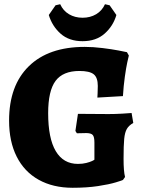

<svg xmlns="http://www.w3.org/2000/svg" viewBox="-20 -878 688 909"><path d="M23 -307Q23 -473 116.5 -564.5Q210 -656 381 -656Q421 -656 465.5 -650.5Q510 -645 541 -639Q572 -633 581 -631L590 -615Q588 -608 582.5 -582.5Q577 -557 571 -514.5Q565 -472 562 -423L441 -416Q441 -420 442 -434.5Q443 -449 443 -471Q443 -511 423.5 -526.5Q404 -542 356 -542Q278 -542 243 -495Q208 -448 208 -342Q208 -223 244 -162.5Q280 -102 349 -102Q371 -102 388.5 -106.5Q406 -111 415.5 -115.5Q425 -120 427 -122V-203Q427 -230 419 -239Q411 -248 388 -248L344 -247L337 -258L349 -339L494 -338Q526 -338 559.5 -340Q593 -342 603 -343L611 -296Q590 -284 580.5 -267.5Q571 -251 568 -220.5Q565 -190 565 -126Q565 -67 572 -40L562 -26Q562 -25 529.5 -15Q497 -5 444 3Q391 11 324 11Q231 11 163 -27Q95 -65 59 -136.5Q23 -208 23 -307ZM211 -807 243 -853 265 -858Q279 -827 307 -810.5Q335 -794 371 -794Q407 -794 435 -810.5Q463 -827 477 -858L499 -853L531 -807Q516 -755 475.5 -719Q435 -683 371 -683Q307 -683 267 -718.5Q227 -754 211 -807Z"/></svg>

Font: Alegreya ExtraBold
Style: Regular
Weight: 800
Designer: Juan Pablo del Peral
Foundry: Huerta Tipografica
Version: Version 2.007; ttfautohint (v1.6)